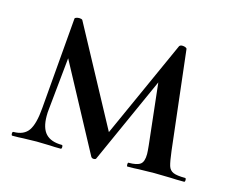

<svg xmlns="http://www.w3.org/2000/svg" viewBox="-67 -488 698 582"><g transform="rotate(15 282.0 -196.5)"><path d="M551 0Q524 0 509 -1L457 -2L408 -1Q396 0 373 0Q371 0 371 -6Q371 -12 373 -12Q400 -12 410.5 -20Q421 -28 421 -52Q421 -59 419 -79L395 -294L431 -345L276 0Q275 4 268 4Q263 4 260 0L107 -285L120 -323L98 -104Q97 -97 97 -85Q97 -47 113.5 -29.5Q130 -12 164 -12Q167 -12 167 -6Q167 0 164 0Q142 0 130 -1L88 -2L46 -1Q34 0 12 0Q9 0 9 -6Q9 -12 12 -12Q45 -12 59.5 -33Q74 -54 78 -104L102 -391Q102 -394 106.5 -395.5Q111 -397 116 -397Q123 -397 126 -394L298 -75L280 -60L430 -393Q433 -397 439 -397Q445 -397 449.5 -395Q454 -393 454 -390L490 -81Q494 -48 498 -35Q502 -22 513.5 -17Q525 -12 551 -12Q554 -12 554 -6Q554 0 551 0Z"/></g></svg>

Font: Cormorant Garamond Medium
Style: Regular
Weight: 500
Designer: Christian Thalmann (Catharsis Fonts)
Foundry: Catharsis Fonts
Version: Version 4.000